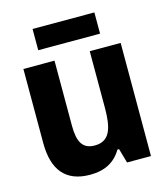

<svg xmlns="http://www.w3.org/2000/svg" viewBox="-109 -804 782 900"><g transform="rotate(-15 281.5 -354.0)"><path d="M133 -616H433V-719H133ZM218 11C290 11 339 -16 371 -70H379L399 0H515V-549H365V-274C365 -175 347 -116 274 -116C215 -116 194 -155 194 -233V-549H43V-190C43 -58 100 11 218 11Z"/></g></svg>

Font: Noto Sans Mono SemiCondensed ExtraBold
Style: Regular
Weight: 800
Width: 4
Designer: Monotype Design Team
Foundry: Monotype Imaging Inc.
Version: Version 2.014